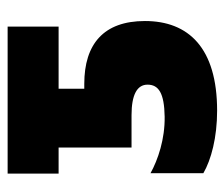

<svg xmlns="http://www.w3.org/2000/svg" viewBox="-64 -530 603 516"><g transform="rotate(-90 238.0 -271.5)"><path d="M199 10C368 10 440 -67 440 -184C440 -295 378 -347 271 -347H258V-416H425V-553H30V-416H100V-220H187C242 -220 269 -205 269 -177C269 -147 246 -132 183 -131C123 -130 67 -149 31 -169V-27C67 -6 127 10 199 10Z"/></g></svg>

Font: Noto Sans Condensed Black
Style: Regular
Weight: 900
Width: 3
Designer: Monotype Design Team
Foundry: Monotype Imaging Inc.
Version: Version 2.013